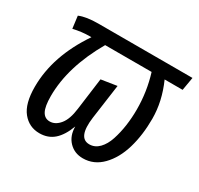

<svg xmlns="http://www.w3.org/2000/svg" viewBox="-120 -672 860 830"><g transform="rotate(30 309.5 -257.0)"><path d="M619.1 -525.9 607.9 -460H518.1Q557.1 -372.6 557.1 -286.1Q557.1 -204.6 537.4 -137.7Q517.6 -70.8 477.1 -29.3Q436.5 12.2 381.8 12.2Q339.8 12.2 312.5 -16.1Q285.2 -44.4 285.2 -90.8Q265.6 -38.6 236.6 -13.2Q207.5 12.2 165 12.2Q113.3 12.2 80.6 -28.1Q47.9 -68.4 47.9 -151.9Q47.9 -306.2 152.8 -460H144Q105.5 -460 63 -450.2L55.2 -511.2Q88.9 -525.9 149.9 -525.9ZM479 -287.1Q479 -376.5 453.1 -460H221.2Q127.9 -297.9 127.9 -151.9Q127.9 -100.6 140.4 -77.4Q152.8 -54.2 178.2 -54.2Q206.1 -54.2 228 -81.1Q250 -107.9 256.8 -163.1L277.8 -321.8L356 -334L332 -161.1Q317.9 -54.2 376 -54.2Q403.3 -54.2 424.1 -75.4Q444.8 -96.7 456.3 -131.8Q467.8 -167 473.4 -206.3Q479 -245.6 479 -287.1Z"/></g></svg>

Font: Fira Sans Compressed Book
Style: Italic
Weight: 350
Width: 3
Italic angle: -8°
Designer: Carrois Corporate & Edenspiekermann AG
Foundry: Carrois Corporate GbR & Edenspiekermann AG
Version: Version 4.203;PS 004.203;hotconv 1.0.88;makeotf.lib2.5.64775